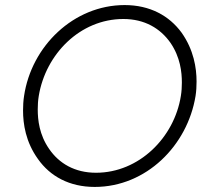

<svg xmlns="http://www.w3.org/2000/svg" viewBox="-20 -729 801 758"><path d="M75 -350C72 -331 71 -311 71 -293C71 -240 81 -169 130 -101C178 -33 254 9 354 9C557 9 720 -154 752 -350C755 -369 756 -388 756 -407C756 -461 745 -532 697 -600C648 -667 572 -709 472 -709C271 -709 104 -547 75 -350ZM133 -350C160 -515 296 -654 467 -654C551 -654 613 -617 653 -560C692 -503 698 -444 698 -403C698 -386 697 -368 694 -350C668 -186 529 -47 359 -47C275 -47 213 -84 174 -141C135 -197 129 -256 129 -297C129 -314 130 -332 133 -350Z"/></svg>

Font: Jost Light
Style: Italic
Weight: 300
Italic angle: -5°
Version: Version 3.710